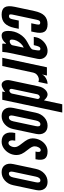

<svg xmlns="http://www.w3.org/2000/svg" viewBox="765 -1540 783 2353"><g transform="rotate(90 1156.5 -363.5)"><path d="M159 8Q226 8 265.5 -30.2Q305 -68.5 322 -149L333 -202H232L216 -126Q211 -102 202.5 -92Q194 -82 178 -82Q162 -82 158 -91.5Q154 -101 159 -126L222 -421Q227 -446 235 -455.5Q243 -465 259 -465Q275 -465 279.5 -455Q284 -445 279 -421L265 -355H366L375 -398Q392.5 -478.5 368.8 -516.8Q345 -555 278 -555Q211 -555 172 -516.5Q133 -478 115 -393L64 -154Q46 -69.5 68.5 -30.8Q91 8 159 8Z M417 8Q470 8 510.5 -44H517.5Q511.5 -8.5 517 0H616Q619 -34 621.8 -51.5Q624.5 -69 629.5 -95L701 -431Q712 -483 683.8 -519Q655.5 -555 604 -555Q565.5 -555 529.5 -535Q493.5 -515 468.2 -482Q443 -449 436 -409L432 -386H533Q543.5 -434 552.8 -450.5Q562 -467 578.5 -467Q593.5 -467 596.8 -455.8Q600 -444.5 594.5 -412.5L588 -375.5Q585.5 -361.5 568 -348.5Q550.5 -335.5 498.5 -308.5Q434.5 -275 396.8 -211.8Q359 -148.5 359 -74Q359 -31.5 372.8 -11.8Q386.5 8 417 8ZM485.5 -91Q465 -91 465 -118.5Q465 -146.5 478.5 -175.5Q492 -204.5 514.8 -228.2Q537.5 -252 564 -263L534.5 -124Q532 -111.5 516.8 -101.2Q501.5 -91 485.5 -91Z M688 0H789L870 -380Q875.5 -405 893.5 -422.2Q911.5 -439.5 935.8 -445.8Q960 -452 984 -443L1008 -555Q984 -555 959.8 -545.2Q935.5 -535.5 917.2 -520Q899 -504.5 892.5 -486L905.5 -547H804.5Z M1020 8Q1053.5 8 1109 -36L1102 0H1203L1359 -735H1258L1210 -511Q1171.5 -555 1139 -555Q1106.5 -555 1077.8 -524.5Q1049 -494 1039 -448L965 -99Q955.5 -55 971.8 -23.5Q988 8 1020 8ZM1090 -87Q1078.5 -87 1072.8 -96.5Q1067 -106 1070 -120L1135 -427Q1138 -441 1148 -450.5Q1158 -460 1169 -460Q1180.5 -460 1187.8 -449.8Q1195 -439.5 1192 -427L1127 -120Q1124.5 -107 1113.2 -97Q1102 -87 1090 -87Z M1401.5 8Q1459.5 8 1503.8 -31Q1548 -70 1561.5 -133L1621 -414Q1634 -476.5 1606.5 -515.8Q1579 -555 1521 -555Q1463 -555 1419.2 -515.5Q1375.5 -476 1361.5 -411L1303 -136Q1289 -71 1316.2 -31.5Q1343.5 8 1401.5 8ZM1420.5 -81Q1386 -81 1398 -136L1456.5 -411Q1468.5 -467 1502.5 -467Q1537.5 -467 1525.5 -411L1467 -136Q1455.5 -81 1420.5 -81Z M1715.5 8Q1759.5 8 1797 -17.5Q1834.5 -43 1857.2 -84.8Q1880 -126.5 1880 -176Q1880 -206.5 1865.8 -237.5Q1851.5 -268.5 1819 -308Q1793 -340.5 1783 -359.5Q1773 -378.5 1773 -396.5Q1773 -424 1787.2 -447.5Q1801.5 -471 1818.5 -471Q1836 -471 1840.5 -456Q1845 -441 1837.5 -407H1931.5Q1948 -485 1924.5 -520.5Q1901 -556 1834 -555Q1790.5 -554.5 1754.5 -529.2Q1718.5 -504 1697 -462.2Q1675.5 -420.5 1675.5 -370.5Q1675.5 -341.5 1689.8 -312.2Q1704 -283 1740 -238.5Q1763.5 -209.5 1773.2 -190.2Q1783 -171 1783 -153.5Q1783 -123 1768 -99.5Q1753 -76 1733.5 -76Q1711.5 -76 1703.8 -97.8Q1696 -119.5 1704 -159H1610Q1593 -79.5 1620.8 -35.8Q1648.5 8 1715.5 8Z M2089.5 8Q2147.5 8 2191.8 -31Q2236 -70 2249.5 -133L2309 -414Q2322 -476.5 2294.5 -515.8Q2267 -555 2209 -555Q2151 -555 2107.2 -515.5Q2063.5 -476 2049.5 -411L1991 -136Q1977 -71 2004.2 -31.5Q2031.5 8 2089.5 8ZM2108.5 -81Q2074 -81 2086 -136L2144.5 -411Q2156.5 -467 2190.5 -467Q2225.5 -467 2213.5 -411L2155 -136Q2143.5 -81 2108.5 -81Z"/></g></svg>

Font: League Gothic
Style: Italic
Weight: 400
Designer: The League of Moveable Type
Version: Version 1.600; ttfautohint (v1.8.3)